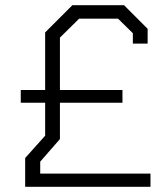

<svg xmlns="http://www.w3.org/2000/svg" viewBox="-20 -720 640 740"><path d="M560 -51V0H77V-111L154 -197V-324H60V-373H154V-595L259 -700H458L549 -609V-552H492V-592L435 -648H285L211 -575V-373H452V-324H211V-184L135 -97V-51Z"/></svg>

Font: Chakra Petch Light
Style: Regular
Weight: 300
Designer: Katatrad Aksorn Co.,Ltd.
Foundry: Cadson Demak Co.,Ltd.
Version: Version 1.000; ttfautohint (v1.6)